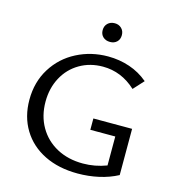

<svg xmlns="http://www.w3.org/2000/svg" viewBox="-123 -954 967 1063"><g transform="rotate(15 360.5 -422.5)"><path d="M348 -797Q348 -821 363.5 -836Q379 -851 404 -851Q427 -851 442.5 -836Q458 -821 458 -797Q458 -773 443 -758.5Q428 -744 404 -744Q379 -744 363.5 -758.5Q348 -773 348 -797ZM647 -311V-46Q598 -20 539.5 -7Q481 6 419 6Q310 6 228 -34.5Q146 -75 101 -149Q56 -223 56 -320Q56 -422 105 -500.5Q154 -579 236.5 -621.5Q319 -664 416 -664Q481 -664 540 -644Q599 -624 646 -584L592 -525Q509 -602 403 -602Q329 -602 270 -567.5Q211 -533 178 -471.5Q145 -410 145 -333Q145 -251 181.5 -188Q218 -125 283 -90Q348 -55 433 -55Q502 -55 568 -80V-246H425V-311Z"/></g></svg>

Font: Ysabeau Infant Medium
Style: Regular
Weight: 500
Designer: Christian Thalmann (Catharsis Fonts)
Version: Version 0.003